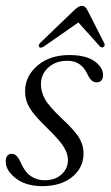

<svg xmlns="http://www.w3.org/2000/svg" viewBox="-20 -626 377 654"><path d="M131.5 -12Q168 -12 189.8 -32.2Q211.5 -52.5 211.5 -81Q211.5 -101.5 197.8 -124.5Q184 -147.5 143 -187.5Q112.5 -217 95.5 -238Q78.5 -259 71.8 -277.8Q65 -296.5 65.5 -319Q67 -368.5 108.8 -403.5Q150.5 -438.5 216.5 -438.5Q272 -438.5 301.2 -418Q330.5 -397.5 331 -371.5Q331 -345.5 309 -345.5Q299.5 -345.5 292 -352Q284.5 -358.5 276.5 -376Q255.5 -419 210 -419Q170 -419 144.8 -396.2Q119.5 -373.5 119.5 -338.5Q119.5 -315 132.2 -290.2Q145 -265.5 190.5 -222.5Q237 -179.5 251.5 -153.2Q266 -127 264.5 -97.5Q262 -51.5 224 -21.8Q186 8 124 8Q68.5 8 34 -18.5Q-0.5 -45 -0.5 -76Q-0.5 -102 20.5 -102Q38.5 -102 51 -71Q65.5 -39 86 -25.5Q106.5 -12 131.5 -12ZM131.5 -469Q118.5 -460 113.5 -466Q109 -472 117.5 -480.5L233.5 -592Q248 -606 258.5 -606Q270.5 -606 277.5 -592L334.5 -480Q339.5 -471 332.5 -466Q326 -461.5 319 -469.5L247 -549.5Z"/></svg>

Font: Fraunces 144pt S050 Light
Style: Italic
Weight: 300
Italic angle: -16°
Version: Version 1.000; ttfautohint (v1.8.3)